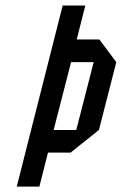

<svg xmlns="http://www.w3.org/2000/svg" viewBox="-20 -687 448 707"><path d="M177.5 -208.3H260.8L325 -458.3H241.7ZM125 0H41.7L210.8 -666.7H294.2L262.5 -541.7H345.8L408.3 -458.3L344.2 -208.3L240 -125H156.7Z"/></svg>

Font: Yulong
Style: Italic
Weight: 400
Italic angle: -14.25°
Designer: GGBotNet
Foundry: f0n7.com
Version: 1.00